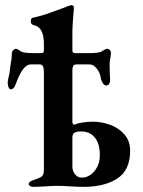

<svg xmlns="http://www.w3.org/2000/svg" viewBox="-20 -725 557 748"><path d="M92 -8Q92 -13 97 -17Q102 -21 109 -23Q134 -31 142.5 -37.5Q151 -44 151 -62V-445Q151 -474 136 -474H99Q72 -474 47 -412Q46 -409 39.5 -393Q33 -377 23 -377Q16 -377 13 -386Q10 -395 10 -404Q10 -409 14 -427Q18 -441 18 -448L21 -472Q26 -495 26 -516Q26 -524 31.5 -529.5Q37 -535 41 -535Q45 -535 50.5 -532Q56 -529 61 -525Q71 -518 113 -518H141Q151 -518 151 -528V-555Q151 -586 141.5 -604.5Q132 -623 109 -628Q100 -630 100 -643Q100 -654 108 -656Q142 -663 180 -677Q218 -691 224 -693L250 -703Q258 -705 259 -705Q263 -705 265.5 -702Q268 -699 268 -695Q268 -688 265.5 -663Q263 -638 262 -604V-529Q262 -518 272 -518H325Q367 -518 377 -525Q382 -529 388.5 -532Q395 -535 399 -535Q403 -535 407.5 -530.5Q412 -526 412 -519Q412 -512 410 -498Q407 -488 407 -473Q407 -446 409 -416V-412Q409 -404 405 -398Q401 -392 394 -392Q386 -392 380.5 -401Q375 -410 373 -419Q371 -439 358 -456.5Q345 -474 329 -474H278Q268 -474 265 -468Q262 -462 262 -451V-250Q262 -244 265.5 -241Q269 -238 273 -240Q282 -245 303 -248Q324 -251 342 -251Q375 -251 408.5 -239Q442 -227 464.5 -201.5Q487 -176 487 -138Q487 -62 437 -29.5Q387 3 305 3Q285 3 253 1Q223 -1 204 -1Q189 -1 157 1Q125 3 109 3Q103 3 97.5 0Q92 -3 92 -8ZM369 -120Q369 -164 350 -188.5Q331 -213 295 -213Q277 -213 269 -207Q262 -203 262 -187V-77Q262 -58 272.5 -45.5Q283 -33 298 -33Q327 -33 348 -58.5Q369 -84 369 -120Z"/></svg>

Font: EB Garamond SemiBold
Style: Regular
Weight: 600
Designer: Georg Duffner and Octavio Pardo
Foundry: Georg Duffner
Version: Version 1.000